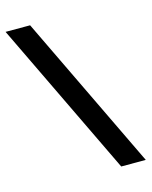

<svg xmlns="http://www.w3.org/2000/svg" viewBox="-110 -724 686 869"><g transform="rotate(-15 232.5 -290.0)"><path d="M1 -652 349 72H464L116 -652Z"/></g></svg>

Font: Charger Sport
Style: BlkNrw
Weight: 900
Designer: Jasper
Foundry: Cannot Into Space Fonts
Version: Version 1.1